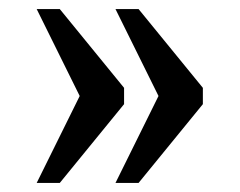

<svg xmlns="http://www.w3.org/2000/svg" viewBox="-20 -482 529 424"><path d="M235 -78H286L428 -252V-288L286 -462H235L330 -270ZM61 -78H112L254 -252V-288L112 -462H61L156 -270Z"/></svg>

Font: Noto Serif Lao SemiCondensed Medium
Style: Regular
Weight: 500
Width: 4
Designer: Monotype Design Team
Foundry: Monotype Imaging Inc.
Version: Version 2.003